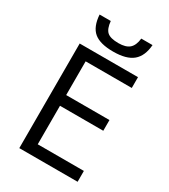

<svg xmlns="http://www.w3.org/2000/svg" viewBox="-206 -954 930 1054"><g transform="rotate(30 258.5 -427.5)"><path d="M460.9 0H91.3V-663.1H460.9V-594.7H168.5V-380.9H442.9V-313H168.5V-68.8H460.9ZM272 -716.3Q188.5 -716.3 149.9 -748.5Q111.3 -780.8 106.4 -855.5H177.2Q181.6 -808.1 202.1 -789.6Q222.7 -771 273.9 -771Q320.8 -771 343.3 -791Q365.7 -811 370.6 -855.5H441.9Q436.5 -783.7 396 -750Q355.5 -716.3 272 -716.3Z"/></g></svg>

Font: Bpm'online Open Sans
Style: Regular
Weight: 400
Foundry: Ascender Corporation
Version: Version 1.10